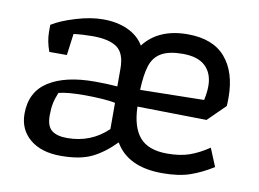

<svg xmlns="http://www.w3.org/2000/svg" viewBox="-60 -564 887 658"><g transform="rotate(10 384.0 -235.0)"><path d="M40 -113Q40 -189 98 -226Q156 -263 258 -263Q304 -263 337 -260V-322Q337 -375 309.5 -395Q282 -415 224 -415Q190 -415 158 -411L148 -336H87Q74 -371 74 -403V-428Q104 -447 155.5 -462.5Q207 -478 250 -478Q299 -478 336 -461Q373 -444 392 -412Q443 -478 544 -478Q632 -478 675.5 -427.5Q719 -377 719 -289Q719 -269 718 -259L658 -200L417 -204Q419 -133 449 -98Q479 -63 545 -63Q590 -63 622.5 -74.5Q655 -86 689 -109L715 -46Q675 -21 636 -7.5Q597 6 540 6Q420 6 375 -72Q336 -32 295 -12Q254 8 187 8Q119 8 79.5 -25Q40 -58 40 -113ZM638 -266Q644 -293 644 -315Q644 -359 618 -384Q592 -409 539 -409Q491 -409 464.5 -393.5Q438 -378 428 -346.5Q418 -315 416 -262ZM339 -112V-203Q323 -207 292.5 -209Q262 -211 234 -211Q171 -211 142 -203Q133 -181 129.5 -163.5Q126 -146 126 -122Q126 -85 144 -70.5Q162 -56 198 -56Q281 -56 339 -112Z"/></g></svg>

Font: Athiti Medium
Style: Regular
Weight: 500
Designer: CadsonDemak Team
Foundry: CadsonDemak
Version: Version 1.033